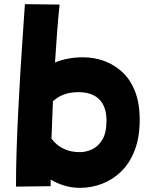

<svg xmlns="http://www.w3.org/2000/svg" viewBox="-20 -827 713 925"><path d="M57 72Q57 -10 60 -104Q63 -198 68 -295Q73 -392 78.5 -485Q84 -578 90 -660.5Q96 -743 100 -807L267 -805Q261 -748 255.5 -677Q250 -606 245 -526Q274 -538 307.5 -544.5Q341 -551 380 -551Q433 -551 481.5 -533.5Q530 -516 569 -480Q608 -444 630.5 -387Q653 -330 653 -250Q653 -165 629 -103Q605 -41 564 -1Q523 39 471.5 58.5Q420 78 366 78Q325 78 289.5 67Q254 56 224 38Q224 54 224 70ZM357 -383Q282 -383 235 -339Q231 -247 228 -159Q277 -94 365 -94Q394 -94 423.5 -107.5Q453 -121 473 -154Q493 -187 493 -246Q493 -313 458.5 -348Q424 -383 357 -383Z"/></svg>

Font: KN Bobohei
Style: Bold
Weight: 700
Designer: Kingnam Type Foundry
Version: Version 1.710;March 18, 2023